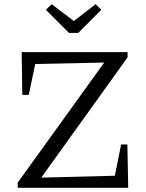

<svg xmlns="http://www.w3.org/2000/svg" viewBox="-20 -901 700 921"><path d="M65 0V-25L480 -601L149 -594L118 -446H87L84 -651H592V-626L178 -49L531 -58L561 -208H591L595 0ZM311 -743 200 -854 228 -881 334 -800 439 -881 466 -854 355 -743Z"/></svg>

Font: Piazzolla 24pt
Style: Regular
Weight: 400
Designer: Juan Pablo del Peral
Foundry: Huerta Tipografica
Version: Version 2.005